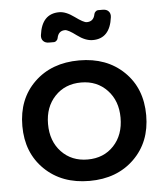

<svg xmlns="http://www.w3.org/2000/svg" viewBox="-54 -805 732 857"><g transform="rotate(-5 312.5 -377.0)"><path d="M243 -758Q273 -758 310.5 -730.5Q348 -703 362 -703Q393 -703 399 -736Q400 -742 405.5 -747Q411 -752 416 -752H438Q455 -752 464 -742Q473 -732 471 -716Q459 -621 382 -621Q349 -621 312.5 -648.5Q276 -676 262 -676Q232 -676 226 -643Q225 -637 219.5 -632Q214 -627 209 -627H186Q169 -627 160 -637Q151 -647 153 -663Q165 -758 243 -758ZM313 -536Q436 -536 513 -461.5Q590 -387 590 -266Q590 -146 513 -71Q436 4 313 4Q189 4 112 -71Q35 -146 35 -266Q35 -387 112 -461.5Q189 -536 313 -536ZM313 -437Q241 -437 195.5 -389Q150 -341 150 -265Q150 -188 195.5 -140Q241 -92 313 -92Q385 -92 430 -140Q475 -188 475 -265Q475 -341 429.5 -389Q384 -437 313 -437Z"/></g></svg>

Font: Trueno
Style: Round
Weight: 400
Designer: Julieta Ulanovsky, Jasper
Foundry: Julieta Ulanovsky, Cannot Into Space Fonts
Version: Version 3.001